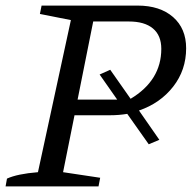

<svg xmlns="http://www.w3.org/2000/svg" viewBox="-31 -668 692 688"><path d="M-11 0 -6 -28Q31 -45 105 -51L223 -596L112 -618L118 -648H462Q542 -648 589 -607Q636 -566 636 -495Q636 -417 589.5 -357.5Q543 -298 467 -272L540 -167L502 -151L425 -260Q395 -255 363 -255H236L195 -51L328 -31L322 0ZM364 -418 437 -314Q547 -380 547 -493Q547 -541 517 -566Q487 -591 431 -591H303L247 -311H389L326 -401Z"/></svg>

Font: Piazzolla SC
Style: Italic
Weight: 400
Italic angle: -11.3°
Designer: Juan Pablo del Peral
Foundry: Huerta Tipografica
Version: Version 1.330